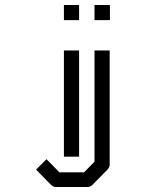

<svg xmlns="http://www.w3.org/2000/svg" viewBox="-20 -679 580 772"><path d="M237 -659H298V-598H237ZM237 -476H298V-49H237ZM421 -17Q421 -6 411 4L351 65Q343 73 330 73H206Q194 73 185 64L125 3L167 -39L219 14H318L360 -29V-476H421ZM360 -659H422V-598H360Z"/></svg>

Font: 3270 Nerd Font Mono
Style: Regular
Weight: 400
Monospace: yes
Version: Version 3.0.1;Nerd Fonts 3.0.0